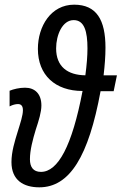

<svg xmlns="http://www.w3.org/2000/svg" viewBox="-20 -791 520 821"><path d="M148 10C279 10 359 -124 410 -401H466L480 -469H423C428 -512 431 -550 431 -587C431 -706 393 -771 297 -771C198 -771 142 -679 142 -582C142 -470 216 -402 333 -402C288 -166 228 -56 155 -56C122 -56 108 -77 108 -110C108 -149 120 -194 133 -237C146 -276 157 -312 157 -340C157 -390 129 -416 87 -416C63 -416 38 -410 21 -403V-336C34 -343 47 -346 57 -346C71 -346 78 -337 78 -320C78 -297 67 -265 56 -229C43 -187 29 -142 29 -98C29 -20 81 10 148 10ZM345 -469C269 -470 220 -506 220 -584C220 -642 247 -705 295 -705C341 -705 354 -656 354 -584C354 -552 351 -514 345 -469Z"/></svg>

Font: Noto Sans ExtraCondensed
Style: Italic
Weight: 400
Width: 2
Italic angle: -12°
Designer: Monotype Design Team
Foundry: Monotype Imaging Inc.
Version: Version 2.013